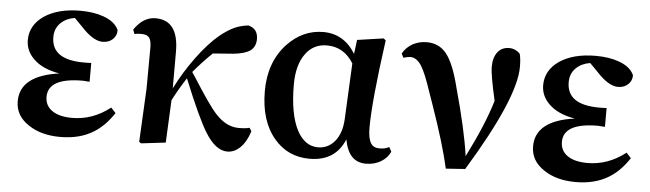

<svg xmlns="http://www.w3.org/2000/svg" viewBox="-41 -695 2889 854"><g transform="rotate(5 1403.5 -268.0)"><path d="M247 16Q161 16 105 -22Q45 -61 45 -126Q45 -241 219 -265Q141 -278 101 -319Q66 -354 66 -401Q66 -467 126 -509Q188 -551 288 -551Q348 -551 392 -535Q443 -517 460 -480Q461 -456 443.5 -439Q426 -422 398 -422Q362 -422 318 -464L266 -517Q228 -511 204 -488Q178 -463 178 -424Q178 -323 323 -323Q346 -323 356 -324V-240Q355 -240 353 -240Q334 -242 326 -242Q171 -242 171 -157Q171 -117 203 -95Q235 -73 292 -73Q384 -73 462 -134L483 -111Q444 -52 395 -22Q334 16 247 16Z M993 16Q941 16 895 -58Q857 -118 786 -293Q751 -239 726 -190Q720 -71 717 0L608 13L599 7L611 -231L612 -407Q613 -444 603 -458Q593 -472 567 -472Q547 -472 536 -469L529 -488Q569 -547 624 -547Q727 -547 727 -407V-243Q764 -317 814 -385Q864 -453 913 -494Q948 -522 977 -535Q1004 -547 1038 -551Q1081 -540 1081 -494Q1081 -459 1056 -441Q1032 -425 983 -420L891 -413Q850 -374 807 -323Q812 -316 821 -302Q898 -180 931 -145Q979 -93 1034 -93Q1065 -93 1083 -98L1092 -83Q1077 -35 1049 -8Q1023 16 993 16Z M1360 16Q1263 16 1202 -56Q1136 -133 1136 -267Q1136 -396 1212 -478Q1281 -551 1373 -551Q1465 -551 1517 -466L1525 -529L1642 -546L1652 -538Q1614 -263 1614 -145Q1614 -96 1628 -75Q1640 -57 1666 -57Q1692 -57 1709 -67L1720 -47Q1707 -19 1681 -3Q1651 16 1611 16Q1534 16 1516 -84Q1475 16 1360 16ZM1393 -38Q1438 -38 1468 -74Q1498 -111 1501 -174L1513 -423Q1470 -493 1394 -493Q1334 -493 1299 -445Q1262 -395 1262 -307Q1262 -175 1299 -104Q1334 -38 1393 -38Z M1968 7Q1945 -98 1883 -275Q1871 -309 1865 -326Q1838 -408 1818 -440Q1796 -474 1768 -474Q1757 -474 1737 -468L1728 -486Q1743 -514 1773 -531Q1802 -546 1835 -546Q1890 -546 1923 -505Q1957 -463 1983 -359Q2036 -168 2051 -56Q2125 -202 2158 -312Q2132 -427 2132 -462Q2132 -503 2150.5 -527.5Q2169 -552 2203 -552Q2230 -552 2251 -531Q2257 -509 2257 -472Q2257 -332 2054 1Z M2548 16Q2462 16 2406 -22Q2346 -61 2346 -126Q2346 -241 2520 -265Q2442 -278 2402 -319Q2367 -354 2367 -401Q2367 -467 2427 -509Q2489 -551 2589 -551Q2649 -551 2693 -535Q2744 -517 2761 -480Q2762 -456 2744.5 -439Q2727 -422 2699 -422Q2663 -422 2619 -464L2567 -517Q2529 -511 2505 -488Q2479 -463 2479 -424Q2479 -323 2624 -323Q2647 -323 2657 -324V-240Q2656 -240 2654 -240Q2635 -242 2627 -242Q2472 -242 2472 -157Q2472 -117 2504 -95Q2536 -73 2593 -73Q2685 -73 2763 -134L2784 -111Q2745 -52 2696 -22Q2635 16 2548 16Z"/></g></svg>

Font: GenRyuMin TW B
Style: Regular
Weight: 700
Version: Version 1.501;PS 1;hotconv 16.6.51;makeotf.lib2.5.65220